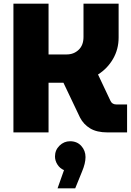

<svg xmlns="http://www.w3.org/2000/svg" viewBox="-20 -720 715 1044"><path d="M53 0V-700H244V-424H343Q381 -424 407.5 -449Q434 -474 434 -519V-700H625V-516Q625 -452 594.5 -399.5Q564 -347 513 -315L581 -171Q590 -152 613 -152H671V0H565Q506 0 470 -22Q434 -44 415 -81L325 -270H244V0ZM293 304 328 205Q306 196 292.5 175Q279 154 279 131Q279 96 303.5 72Q328 48 361 48Q399 48 422 73.5Q445 99 445 134Q445 168 426 213L389 304Z"/></svg>

Font: MuseoModerno ExtraBold
Style: Regular
Weight: 800
Designer: Pablo Cosgaya, Héctor Gatti, Marcela Romero, and the Authors of The MuseoModerno Project.
Foundry: Omnibus-Type Team
Version: Version 1.001